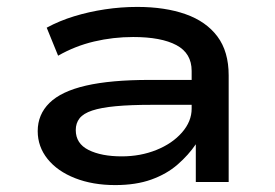

<svg xmlns="http://www.w3.org/2000/svg" viewBox="-20 -526 794 555"><path d="M313 9Q248 9 197 -11Q146 -31 117.5 -66.5Q89 -102 89 -147Q89 -195 123 -228.5Q157 -262 228.5 -278.5Q300 -295 413 -295H552V-223H419Q357 -223 314.5 -219Q272 -215 246.5 -206.5Q221 -198 210 -184Q199 -170 199 -150Q199 -111 236 -92.5Q273 -74 332 -74Q386 -74 432 -92.5Q478 -111 506 -143Q534 -175 534 -212V-321Q534 -372 490 -395.5Q446 -419 365 -419Q307 -419 252 -406Q197 -393 148 -365L115 -446Q152 -466 194.5 -479Q237 -492 283.5 -499Q330 -506 377 -506Q457 -506 516.5 -485Q576 -464 608.5 -420.5Q641 -377 641 -308V0H546V-108V-109Q525 -78 493.5 -50.5Q462 -23 417.5 -7Q373 9 313 9Z"/></svg>

Font: Nunito Sans 7pt Expanded Medium
Style: Regular
Weight: 500
Width: 7
Designer: Vernon Adams
Foundry: Vernon Adams
Version: Version 3.101;gftools[0.9.27]